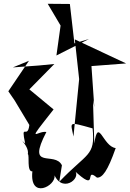

<svg xmlns="http://www.w3.org/2000/svg" viewBox="-20 -981 686 1014"><path d="M307 -108C269 -186 117 -77 225 -284C177 -293 109 -208 263 -403L135 -509L267 -643L184 -635L48 -625L133 -660L24 -499L57 -451L135 -321C126 -241 88 -339 113 -223C46 -281 137 -217 127 -167C137 -162 120 -73 151 -76C135 75 277 1 268 -55C316 47 426 -54 365 -87C509 50 419 -105 492 -43C520 -41 548 -76 591 -199C523 -207 499 -366 478 -223L471 -453L478 -416L463 -632L646 -646L375 -773L398 -563L395 -533L368 -260C353 -338 336 -340 469 -303C484 -155 441 -176 293 -21ZM373 -752 349 -960 232 -961 300 -846 278 -688 450 -775Z"/></svg>

Font: Asimov Silicon
Style: Regular
Weight: 400
Designer: Google
Version: Version 2.000980; 2014